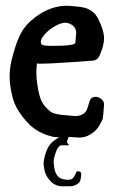

<svg xmlns="http://www.w3.org/2000/svg" viewBox="-20 -485 395 673"><path d="M219.7 20.5Q223.6 24.4 216.8 24.4Q193.4 23.4 190.4 25.4Q181.6 32.2 176.8 45.9Q168 68.4 168 83Q168 86.9 169.9 100.6Q172.9 124 185.5 135.7Q194.3 142.6 209 144.5Q224.6 146.5 231.4 142.6Q239.3 138.7 246.1 121.1Q249 113.3 257.3 115.7Q265.6 118.2 264.6 126Q263.7 145.5 258.8 153.3Q252 162.1 235.4 167Q232.4 168 210.9 168Q189.5 168 186.5 167Q170.9 163.1 160.2 153.3Q141.6 134.8 136.7 115.2Q132.8 95.7 132.8 88.9Q132.8 77.1 137.7 59.6Q146.5 26.4 166 10.7Q192.4 -9.8 205.1 -9.8Q210.9 -9.8 218.8 -4.9Q221.7 -2.9 216.8 4.9Q211.9 12.7 219.7 20.5ZM109.4 -262.7Q107.4 -243.2 107.4 -231.4Q107.4 -208 111.3 -185.5Q116.2 -153.3 124 -134.3Q131.8 -115.2 151.4 -98.6Q156.2 -93.8 161.6 -90.8Q167 -87.9 174.3 -86.4Q181.6 -85 185.1 -84Q188.5 -83 198.2 -82Q208 -81.1 211.9 -81.1Q215.8 -81.1 227.1 -79.6Q238.3 -78.1 244.1 -78.1Q260.7 -78.1 273.4 -86.9Q280.3 -91.8 283.2 -97.7Q286.1 -103.5 289.1 -114.3Q292 -125 293.9 -129.9Q298.8 -145.5 315.4 -145.5Q326.2 -145.5 335.4 -137.7Q344.7 -129.9 344.7 -119.1V-118.2Q341.8 -76.2 340.3 -69.8Q338.9 -63.5 328.1 -44.9Q314.5 -21.5 287.1 -8.8Q274.4 -2.9 256.8 -2.9Q252 -2.9 239.7 -3.9Q227.5 -4.9 220.7 -4.9Q208 -3.9 188.5 -3.9Q168.9 -3.9 157.2 -7.8Q116.2 -18.6 85.9 -45.9Q35.2 -95.7 23.4 -146.5Q13.7 -184.6 13.7 -217.8Q13.7 -253.9 26.4 -295.9Q39.1 -342.8 54.7 -371.1Q70.3 -399.4 102.5 -423.8Q156.2 -464.8 213.9 -464.8Q221.7 -464.8 241.2 -462.9Q263.7 -460.9 275.9 -458Q288.1 -455.1 301.8 -445.8Q315.4 -436.5 324.2 -418.9Q344.7 -377.9 344.7 -350.6Q344.7 -329.1 333 -299.8Q324.2 -273.4 305.7 -272.5Q294.9 -271.5 223.1 -266.6Q151.4 -261.7 123 -261.7Q110.4 -261.7 109.4 -262.7ZM126 -329.1Q130.9 -324.2 164.1 -324.2Q242.2 -324.2 244.1 -335Q244.1 -340.8 245.6 -352.5Q247.1 -364.3 247.1 -369.1Q247.1 -386.7 234.4 -396.5Q220.7 -405.3 209 -405.3Q189.5 -405.3 162.1 -386.7Q147.5 -377 135.3 -362.8Q123 -348.6 123 -337.9Q123 -334 126 -329.1Z"/></svg>

Font: LPEducational
Style: Medium
Weight: 500
Designer: Based on Essays1743, by John Stracke, which says:

Based on the typeface in a 1743 English translation of the essays of 
Version: Version 001.204